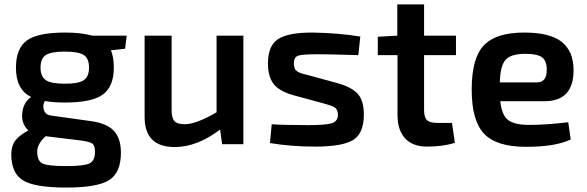

<svg xmlns="http://www.w3.org/2000/svg" viewBox="-20 -651 2652 867"><path d="M545 -431 481 -424Q494 -392 494 -346Q494 -261 445 -224.5Q396 -188 273 -188Q219 -188 183 -195Q171 -177 178 -154.5Q185 -132 212 -129L391 -104Q463 -94 494.5 -60Q526 -26 526 39Q526 129 472.5 162.5Q419 196 279 196Q137 196 84 163.5Q31 131 31 46Q31 8 49 -16Q67 -40 108 -62Q75 -93 80.5 -141.5Q86 -190 121 -213Q52 -246 52 -345Q52 -432 101 -468Q150 -504 274 -504Q347 -504 397 -490H552ZM187 -289Q211 -273 273 -273Q335 -273 358.5 -289Q382 -305 382 -346Q382 -387 358.5 -402.5Q335 -418 273 -418Q211 -418 187 -402.5Q163 -387 163 -346Q163 -305 187 -289ZM326 -19 186 -36Q148 -1 148 33Q148 76 172.5 87.5Q197 99 278 99Q359 99 384 87Q409 75 409 34Q409 4 394 -4.5Q379 -13 326 -19Z M1079 -490V0H983L974 -66Q870 13 769 13Q633 13 633 -123V-490H755V-159Q754 -120 767 -105Q780 -90 815 -90Q865 -90 958 -144V-490Z M1434 -186 1305 -221Q1241 -239 1215.5 -272Q1190 -305 1190 -365Q1190 -444 1235 -474Q1280 -504 1390 -504Q1510 -502 1607 -486L1598 -402Q1474 -406 1411 -406Q1345 -406 1326 -399.5Q1307 -393 1307 -364Q1307 -357 1308.5 -351Q1310 -345 1311 -341Q1312 -337 1316.5 -333.5Q1321 -330 1323 -328Q1325 -326 1333 -323Q1341 -320 1344 -319Q1347 -318 1358 -315Q1369 -312 1374 -311L1506 -275Q1569 -257 1596 -226.5Q1623 -196 1623 -134Q1623 -48 1574 -18.5Q1525 11 1404 11Q1294 11 1199 -5L1207 -90Q1259 -86 1374 -86Q1453 -86 1479.5 -95Q1506 -104 1506 -133Q1506 -139 1505 -144Q1504 -149 1502 -153Q1500 -157 1498 -160Q1496 -163 1491 -166Q1486 -169 1483 -170.5Q1480 -172 1472.5 -174.5Q1465 -177 1461.5 -178Q1458 -179 1448 -182Q1438 -185 1434 -186Z M1895 -402V-153Q1895 -121 1908 -108.5Q1921 -96 1954 -96H2021L2034 -6Q1981 11 1908 11Q1844 11 1809.5 -26Q1775 -63 1775 -132V-402H1686V-485L1774 -490V-631H1895V-490H2039V-402Z M2439 -194H2239Q2246 -130 2275 -108.5Q2304 -87 2370 -87Q2445 -87 2546 -99L2557 -21Q2488 12 2355 12Q2222 12 2166 -47Q2110 -106 2110 -246Q2110 -389 2165 -446.5Q2220 -504 2347 -504Q2464 -504 2517 -461.5Q2570 -419 2570 -334Q2570 -194 2439 -194ZM2237 -279H2405Q2449 -279 2449 -336Q2449 -376 2428 -392Q2407 -408 2352 -408Q2288 -408 2263.5 -381.5Q2239 -355 2237 -279Z"/></svg>

Font: Exo 2.0 Semi Bold
Style: Regular
Weight: 600
Designer: Natanael Gama
Version: Version 1.001;PS 001.001;hotconv 1.0.70;makeotf.lib2.5.58329